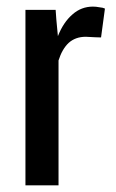

<svg xmlns="http://www.w3.org/2000/svg" viewBox="-20 -558 349 578"><path d="M284.2 -445.3Q272.5 -445.3 238.3 -447.3Q207 -447.3 186.5 -428.7Q167 -410.2 156.2 -376Q156.2 -251 156.2 0Q130.9 0 56.6 0Q56.6 -20.5 56.6 -51.8Q56.6 -145.5 56.6 -331.1Q56.6 -379.9 56.6 -528.3Q79.1 -528.3 147.5 -528.3Q148.4 -508.8 154.3 -449.2Q170.9 -491.2 198.2 -514.6Q224.6 -538.1 259.8 -538.1Q269.5 -538.1 279.3 -536.1Q290 -535.2 295.9 -532.2Q292 -502.9 284.2 -445.3Z"/></svg>

Font: Noto Sans Hebrew DECATHLON 
Style: Regular
Weight: 400
Designer: Monotype Design team
Version: Version 1.03 uh